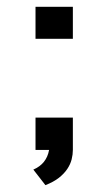

<svg xmlns="http://www.w3.org/2000/svg" viewBox="-20 -442 318 566"><path d="M194.8 -421.9H84.7V-327.7H194.8ZM194.8 -95.4H84.7V0H124.7Q122.8 10.6 118.9 19.4Q115 28.1 109.2 35.4Q103.3 42.6 95.7 48.1Q88 53.7 78.3 58L113.9 103.8Q138.1 94.3 153.7 82.1Q169.2 69.8 178.4 56Q187.6 42.2 191.2 27.8Q194.8 13.4 194.8 -0.1Z"/></svg>

Font: Saysettha
Style: Regular
Weight: 400
Designer: John M. Durdin
Foundry: Lao Script for Windows
Version: Version 2.201